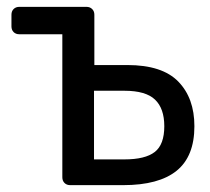

<svg xmlns="http://www.w3.org/2000/svg" viewBox="-20 -540 612 560"><path d="M184.7 0Q174.5 0 168.1 -6.4Q161.8 -12.7 161.8 -22.9V-440.1H36.3Q26.1 -440.1 19.7 -446.4Q13.4 -452.8 13.4 -463V-497.1Q13.4 -507.3 19.7 -513.6Q26.1 -520 36.3 -520H232.2Q242.4 -520 248.8 -513.6Q255.2 -507.3 255.2 -497.1V-350.3H351.4Q453.1 -350.3 500 -302.1Q547 -253.9 547 -171.8Q547 -84 495.2 -42Q443.3 0 339.2 0ZM254.2 -75.1H342.8Q403.4 -75.1 431.3 -96.7Q459.2 -118.2 459.2 -171.8Q459.2 -223.8 432.1 -249.5Q405.1 -275.3 342.8 -275.3H254.2Z"/></svg>

Font: Rubik Light
Style: Regular
Weight: 300
Designer: Hubert and Fischer
Foundry: Hubert and Fischer
Version: Version 2.300;gftools[0.9.30]